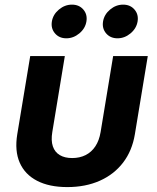

<svg xmlns="http://www.w3.org/2000/svg" viewBox="-20 -783 662 812"><path d="M264.6 8.2Q188.1 8.2 136.7 -18.5Q85.3 -45.1 63.4 -95.1Q41.5 -145 53 -215.2L107.8 -545.9H254.2L201.2 -224.6Q195.2 -188.6 203.5 -164.1Q211.8 -139.6 232.8 -127.1Q253.7 -114.6 285.1 -114.6Q317.1 -114.6 342 -127.1Q366.9 -139.6 383.2 -164.1Q399.5 -188.6 405.5 -224.6L458.5 -545.9H605L550.4 -215.2Q538.9 -145.5 500.6 -95.4Q462.2 -45.3 402 -18.6Q341.8 8.2 264.6 8.2ZM476.9 -621Q446.7 -621 428.8 -641.9Q411 -662.8 415.8 -692.3Q420.7 -721.8 445.6 -742.6Q470.4 -763.4 500.7 -763.4Q531 -763.4 548.8 -742.6Q566.7 -721.8 561.9 -692.3Q557 -662.8 532.1 -641.9Q507.1 -621 476.9 -621ZM260.5 -621Q230.3 -621 212.5 -641.9Q194.6 -662.8 199.4 -692.3Q204.3 -721.8 229.2 -742.6Q254.1 -763.4 284.3 -763.4Q314.6 -763.4 332.5 -742.6Q350.3 -721.8 345.5 -692.3Q340.7 -662.8 315.7 -641.9Q290.7 -621 260.5 -621Z"/></svg>

Font: Inter Variable
Style: Italic
Weight: 400
Italic angle: -9.39999°
Designer: Rasmus Andersson
Foundry: rsms
Version: Version 4.001;git-9221beed3